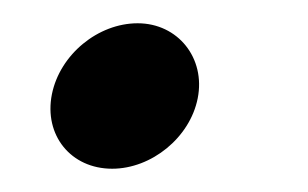

<svg xmlns="http://www.w3.org/2000/svg" viewBox="-20 46 265 165"><path d="M24.6 127C17.6 162.2 40.9 191 76.4 191C110.1 191 143.2 164.3 149.9 130.5C156.8 95.9 132.9 66 98.3 66C64.3 66 31.5 92.8 24.6 127Z"/></svg>

Font: Smoothie
Style: It
Weight: 400
Foundry: Cannot Into Space Fonts
Version: Version 0.8